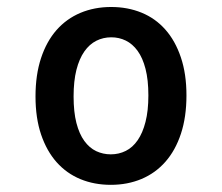

<svg xmlns="http://www.w3.org/2000/svg" viewBox="-20 -866 629 544"><path d="M293.9 -342.3Q247.1 -342.3 208 -358.4Q168.9 -374.5 140.6 -406.2Q112.3 -438 96.4 -484.9Q80.6 -531.7 80.6 -592.8Q80.6 -653.8 96.2 -701.2Q111.8 -748.5 140.1 -780.8Q168.5 -813 208 -829.6Q247.6 -846.2 294.9 -846.2Q341.8 -846.2 381.1 -830.1Q420.4 -814 448.5 -782.2Q476.6 -750.5 492.4 -703.6Q508.3 -656.7 508.3 -595.7Q508.3 -534.7 492.7 -487.3Q477.1 -439.9 448.7 -407.7Q420.4 -375.5 380.9 -358.9Q341.3 -342.3 293.9 -342.3ZM293.9 -428.7Q316.9 -428.7 336.4 -438.5Q356 -448.2 370.1 -468.8Q384.3 -489.3 392.3 -520.8Q400.4 -552.2 400.4 -595.7Q400.4 -639.6 392.3 -670.9Q384.3 -702.1 369.9 -721.9Q355.5 -741.7 336.4 -751Q317.4 -760.3 295.4 -760.3Q272.5 -760.3 252.9 -750.5Q233.4 -740.7 219 -720.2Q204.6 -699.7 196.5 -668Q188.5 -636.2 188.5 -592.8Q188.5 -548.8 196.5 -517.6Q204.6 -486.3 219 -466.6Q233.4 -446.8 252.7 -437.7Q272 -428.7 293.9 -428.7Z"/></svg>

Font: Tauri
Style: Regular
Weight: 400
Designer: Yvonne Schüttler
Foundry: Yvonne Schüttler
Version: Version 1.003; ttfautohint (v0.93.8-669f) -l 13 -r 13 -G 200